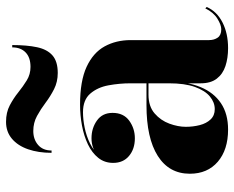

<svg xmlns="http://www.w3.org/2000/svg" viewBox="-88 -658 757 620"><g transform="rotate(-90 290.0 -348.5)"><path d="M444 10Q412 10 386.2 1.5Q360.5 -7 345.5 -26.5Q330.5 -46 330.5 -78V-304.5Q330.5 -340.5 324 -376Q317.5 -411.5 297.2 -435Q277 -458.5 237 -458.5Q213.5 -458.5 186.8 -453Q160 -447.5 136.2 -435.8Q112.5 -424 97.5 -405.5Q82.5 -387 82.5 -361H74.5Q74.5 -392.5 98 -411.8Q121.5 -431 153 -431Q185.5 -431 210.2 -413.5Q235 -396 235 -363Q235 -327.5 209.8 -309.2Q184.5 -291 153 -291Q118.5 -291 96 -309.8Q73.5 -328.5 73.5 -361Q73.5 -389 89.8 -409.2Q106 -429.5 133.2 -442.5Q160.5 -455.5 194 -461.8Q227.5 -468 261.5 -468Q338 -468 383.8 -446.8Q429.5 -425.5 449.8 -388.5Q470 -351.5 470 -304.5V-51.5Q470 -35 478 -23.5Q486 -12 505 -12Q519 -12 539.2 -24.5Q559.5 -37 572.5 -63.5L577 -59Q562.5 -26 527 -8Q491.5 10 444 10ZM181 10Q116 10 77.2 -23.2Q38.5 -56.5 38.5 -113.5Q38.5 -180.5 96 -217Q153.5 -253.5 260 -253.5H377V-247H294Q256 -247 233.2 -227.2Q210.5 -207.5 200.2 -179.5Q190 -151.5 190 -126.5Q190 -103 195.5 -81.5Q201 -60 213.8 -46.5Q226.5 -33 247 -33Q269 -33 288 -48.8Q307 -64.5 318.8 -97.2Q330.5 -130 330.5 -181H336Q336 -121.5 318.2 -78.8Q300.5 -36 266.2 -13Q232 10 181 10ZM364 -540Q335 -540 311.5 -552Q288 -564 267.5 -579.5Q247 -595 225 -607Q203 -619 176.5 -619Q149.5 -619 131.5 -603.5Q113.5 -588 113.5 -560H106Q106 -602.5 117.5 -635.8Q129 -669 151.5 -688Q174 -707 206 -707Q236.5 -707 259.2 -695Q282 -683 301.2 -667.5Q320.5 -652 340 -640Q359.5 -628 383.5 -628Q414 -628 430.2 -643.8Q446.5 -659.5 446.5 -687H454Q454 -639.5 447 -606.8Q440 -574 420.5 -557Q401 -540 364 -540Z"/></g></svg>

Font: Bodoni Moda 28pt
Style: Bold
Weight: 700
Designer: Owen Earl
Foundry: indestructible type
Version: Version 2.005